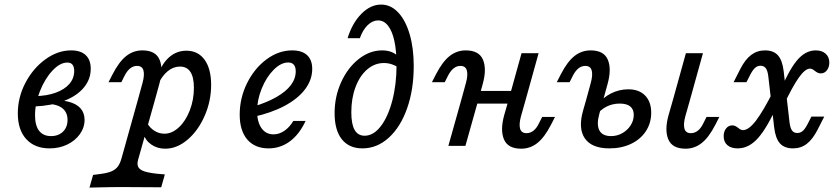

<svg xmlns="http://www.w3.org/2000/svg" viewBox="-20 -651 3740 857"><path d="M59.5 -145Q59.5 -216.2 93.3 -281Q127.2 -345.8 182.4 -386Q237.6 -426.1 297.6 -426.1Q340 -426.1 362.5 -405Q385 -383.8 385 -344.1Q385 -296.7 353.8 -259.6Q322.7 -222.6 266.1 -200.8Q209.6 -179 134 -175.8L134.8 -221.8Q188.1 -222.6 228.2 -237.1Q268.3 -251.6 289.7 -276.5Q311.2 -301.4 311.2 -334.3Q311.2 -353 303.5 -362.4Q295.8 -371.8 280.5 -371.8Q247.9 -371.8 214.2 -335.9Q180.6 -300.1 158.5 -244.8Q136.4 -189.5 136.4 -136.5Q136.4 -90.7 154.6 -67.1Q172.9 -43.5 208 -43.5Q229.9 -43.5 246.3 -52.4Q262.8 -61.2 272.2 -77.6Q281.5 -93.9 281.5 -115.4Q281.5 -149.6 258.2 -168Q234.8 -186.4 189 -187.7L195.1 -204.5Q247.9 -206.5 284.2 -197.4Q320.6 -188.4 339 -167.9Q357.5 -147.5 357.5 -116.2Q357.5 -81.5 336.4 -52.1Q315.4 -22.6 279.9 -5.7Q244.4 11.3 201.6 11.3Q134.9 11.3 97.2 -30Q59.5 -71.2 59.5 -145Z M591.8 -356.8Q574.9 -356.8 561.3 -346Q547.6 -335.2 536.4 -313.6L521.7 -284.2H464.4L482.6 -319.6Q511.4 -375.6 543.3 -400.9Q575.3 -426.1 615.2 -426.1Q674.7 -426.1 692.2 -384.5Q709.8 -342.9 691 -275.7L672 -206.7H595.8L616.3 -281.5Q625.9 -316.8 620.2 -336.8Q614.5 -356.8 591.8 -356.8ZM417.3 185.5 379.4 186.3 395.5 129.8 431.5 125.1Q459.8 121.2 477.5 113.8Q495.1 106.3 505.4 92.9Q515.7 79.4 522 57.1L595.8 -206.7H672L596.5 61.9Q590.8 81.9 597.1 94.4Q603.4 106.9 624.4 113.9Q645.4 120.9 684.9 124.9L715.8 127.5L699.6 184.8Q675.1 184.8 649.9 184.7Q612.6 183.9 528.3 183.9H524.5H525.9Q478.7 183.9 417.3 185.5ZM922.4 -272Q922.4 -199.8 893.4 -133.8Q864.5 -67.7 817.1 -27.5Q769.8 12.7 717.5 12.7Q682.2 12.7 655.5 -5.7Q628.7 -24.2 619.7 -55L636.6 -101.8Q649.5 -79.3 670 -66.8Q690.6 -54.2 713.8 -54.2Q748 -54.2 778.5 -82.7Q809 -111.1 827.2 -158.5Q845.5 -205.9 845.5 -259.1Q845.5 -306.1 829.9 -330Q814.3 -353.9 783.2 -353.9Q754.1 -353.9 728.8 -333.4Q703.5 -312.8 685.5 -274.5L685.8 -317.8Q704.1 -369.3 736.8 -397Q769.5 -424.7 812 -424.7Q863.9 -424.7 893.2 -384.3Q922.4 -343.9 922.4 -272Z M1049.9 -139.2Q1049.9 -213.2 1082.6 -279.5Q1115.4 -345.8 1169.5 -386Q1223.6 -426.1 1284.3 -426.1Q1327.7 -426.1 1350.7 -404.9Q1373.6 -383.6 1373.6 -343.6Q1373.6 -294.8 1341.7 -252.5Q1309.8 -210.2 1250.2 -178.4Q1190.6 -146.7 1109.4 -129L1110.2 -175Q1172.1 -193.7 1214.2 -218Q1256.4 -242.2 1278.2 -271Q1300 -299.9 1300 -332.5Q1300 -352.4 1291.4 -362.2Q1282.8 -372.1 1266.4 -372.1Q1234.2 -372.1 1201.7 -339.7Q1169.3 -307.3 1148.4 -256.3Q1127.6 -205.3 1127.6 -155.1Q1127.6 -106.7 1147.2 -79Q1166.8 -51.3 1200.8 -51.3Q1225.9 -51.3 1249.1 -67Q1272.3 -82.7 1289.3 -111.3H1344.1Q1316.2 -51.4 1273.9 -20Q1231.5 11.3 1178.9 11.3Q1117.8 11.3 1083.8 -28.2Q1049.9 -67.7 1049.9 -139.2Z M1473.5 -146Q1473.5 -219.9 1502.8 -284.3Q1532.1 -348.7 1581 -387.4Q1629.8 -426.1 1685.8 -426.1Q1707.6 -426.1 1725.3 -419.7Q1742.9 -413.3 1755.7 -401.1V-350.3Q1746.2 -358.4 1729 -364Q1711.8 -369.7 1693.6 -369.7Q1652.5 -369.7 1619.2 -341.3Q1586 -312.9 1567 -262.6Q1548.1 -212.3 1548.1 -149.9Q1548.1 -96.9 1562.9 -71Q1577.7 -45.2 1607.4 -45.2Q1646.9 -45.2 1679.4 -87.2Q1711.9 -129.3 1731 -201.8Q1750 -274.3 1750 -360.9Q1750 -423 1740.4 -467.7Q1730.7 -512.4 1712.1 -536.2Q1693.6 -559.9 1667.8 -559.9Q1642.8 -559.9 1621 -538.7Q1599.2 -517.5 1586.3 -480.6H1531.5Q1552.1 -547.8 1593 -589.2Q1634 -630.6 1681 -630.6Q1723.9 -630.6 1756.8 -596Q1789.7 -561.4 1808.2 -499.3Q1826.7 -437.2 1826.7 -356.3Q1826.7 -251.4 1797.2 -167.6Q1767.7 -83.8 1715.2 -36.2Q1662.7 11.3 1597.7 11.3Q1538.2 11.3 1505.8 -29.3Q1473.5 -70 1473.5 -146Z M2035.4 -356.8Q2018.4 -356.8 2004.8 -346Q1991.2 -335.2 1980 -313.6L1965.2 -284.2H1907.9L1926.1 -319.6Q1954.9 -375.6 1986.9 -400.9Q2018.8 -426.1 2058.7 -426.1Q2118.2 -426.1 2135.8 -384.5Q2153.3 -342.9 2134.6 -275.7L2115.5 -206.7H2039.4L2059.9 -281.5Q2069.5 -316.8 2063.7 -336.8Q2058 -356.8 2035.4 -356.8ZM2039.4 -206.7H2115.5L2057.4 0H1981.3ZM2093.5 -245.2H2300.2L2284.1 -188.7H2077.4ZM2307.9 -413.4H2384L2326.6 -206.7H2250.5ZM2329.9 -56.6Q2346.8 -56.6 2360.8 -67.4Q2374.8 -78.2 2385.3 -99.8L2400.1 -129.2H2457.3L2439.2 -93.8Q2410.4 -37.8 2378.4 -12.5Q2346.4 12.7 2306.5 12.7Q2247 12.7 2229.5 -28.9Q2211.9 -70.5 2230.7 -137.7L2250.5 -206.7H2326.6L2305.4 -131.9Q2295.8 -96.6 2301.5 -76.6Q2307.3 -56.6 2329.9 -56.6Z M2592.6 -356.8Q2575.7 -356.8 2562.1 -346Q2548.4 -335.2 2537.2 -313.6L2522.5 -284.2H2465.2L2483.4 -319.6Q2512.2 -375.6 2544.1 -400.9Q2576.1 -426.1 2616 -426.1Q2675.5 -426.1 2693 -384.5Q2710.6 -342.9 2691.8 -275.7L2672.8 -206.7H2596.7L2617.1 -281.5Q2626.7 -316.8 2621 -336.8Q2615.3 -356.8 2592.6 -356.8ZM2582.6 -157.4 2596.7 -206.7H2672.8L2655.2 -143Q2641.8 -95 2655.2 -69.3Q2668.5 -43.5 2707.7 -43.5Q2734.4 -43.5 2757.5 -56.5Q2780.6 -69.4 2794.7 -91.2Q2808.8 -113 2808.8 -138.1Q2808.8 -163 2793.1 -175.9Q2777.4 -188.7 2746 -188.7Q2713.3 -188.7 2685.5 -174.2Q2657.7 -159.6 2642.1 -134.7L2648.5 -183.9Q2670.4 -215.4 2707.1 -233.9Q2743.9 -252.4 2784.4 -252.4Q2832.3 -252.4 2859.5 -224.6Q2886.7 -196.8 2886.7 -147.8Q2886.7 -101.8 2862.9 -65.4Q2839 -29.1 2796.7 -8.9Q2754.3 11.3 2700.1 11.3Q2621.5 11.3 2590.7 -33Q2559.8 -77.3 2582.6 -157.4ZM3041.5 -413.4H3117.6L3060.2 -206.7H2984.1ZM3063.5 -56.6Q3080.4 -56.6 3094.4 -67.4Q3108.4 -78.2 3118.9 -99.8L3133.7 -129.2H3190.9L3172.8 -93.8Q3144 -37.8 3112 -12.5Q3080 12.7 3040.1 12.7Q2980.6 12.7 2963.1 -28.9Q2945.5 -70.5 2964.3 -137.7L2984.1 -206.7H3060.2L3039 -131.9Q3029.4 -96.6 3035.1 -76.6Q3040.9 -56.6 3063.5 -56.6Z M3435.6 -82 3409.3 -310.8Q3406.1 -336.6 3397.7 -347.1Q3389.2 -357.6 3374.7 -357.6Q3361 -357.6 3350.5 -348.3Q3340 -339 3329.5 -318.8L3311.8 -284.2H3254.5L3284.3 -343Q3306.1 -385.7 3332.9 -405.9Q3359.8 -426.1 3394.7 -426.1Q3432.6 -426.1 3452.4 -404Q3472.2 -381.9 3478 -332.8L3504.2 -104Q3507.4 -79.2 3515.5 -68.2Q3523.6 -57.3 3538.9 -57.3Q3551.8 -57.3 3562.3 -65.8Q3572.8 -74.3 3584.1 -96L3601.8 -130.6H3659.1L3629.2 -71.8Q3607.3 -28.9 3580.9 -8.8Q3554.5 11.3 3519.6 11.3Q3481.5 11.3 3461.4 -10.9Q3441.4 -33.1 3435.6 -82ZM3210.1 -43.5Q3210.1 -63.8 3220.9 -77.6Q3231.7 -91.4 3248.3 -91.4Q3255.9 -91.4 3262.1 -88.4Q3268.3 -85.5 3275.7 -79.6Q3280.7 -75.2 3286.1 -72.7Q3291.4 -70.2 3296.5 -70.2Q3322.1 -70.2 3354.8 -113.2Q3387.4 -156.3 3431.8 -244.4L3453.6 -190.3Q3405.9 -82.9 3364.5 -35.8Q3323.2 11.3 3272.8 11.3Q3243.1 11.3 3226.6 -3.1Q3210.1 -17.4 3210.1 -43.5ZM3620.8 -426.1Q3648.9 -426.1 3665.3 -411.3Q3681.7 -396.5 3681.7 -372Q3681.7 -351 3670.9 -337.2Q3660.1 -323.4 3643.6 -323.4Q3636 -323.4 3629.8 -326.4Q3623.6 -329.4 3616.1 -335.3Q3611 -339.6 3605.7 -342.1Q3600.5 -344.7 3595.5 -344.7Q3573.7 -344.7 3545.2 -304.1Q3516.6 -263.5 3478.5 -182.6L3454.3 -224.5Q3497.1 -332.2 3535.5 -379.2Q3573.8 -426.1 3620.8 -426.1Z"/></svg>

Font: Playfair Micro SmCond SmLight
Style: Italic
Weight: 360
Width: 4
Italic angle: -15.6°
Designer: Claus Eggers Sørensen
Foundry: Claus Eggers Sørensen
Version: Version 2.203;Glyphs 3.3 (3326)